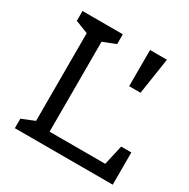

<svg xmlns="http://www.w3.org/2000/svg" viewBox="-154 -823 951 965"><g transform="rotate(30 321.5 -340.0)"><path d="M289 -623 215 -594V-72H538L564 -187H623V0H55V-55L129 -85V-594L55 -623V-680H289ZM545 -680 513 -470H447V-680Z"/></g></svg>

Font: Rhodium Libre
Style: Regular
Weight: 400
Designer: James Puckett
Foundry: Dunwich Type Founders
Version: Version 1.001; ttfautohint (v1.3)